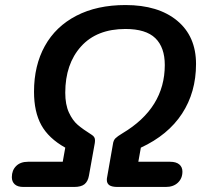

<svg xmlns="http://www.w3.org/2000/svg" viewBox="-20 -747 836 762"><path d="M27 -44Q27 -71 44 -88Q61 -105 91 -105H229L239 -161Q173 -198 144 -250.5Q115 -303 115 -383Q115 -487 158 -564.5Q201 -642 283 -684.5Q365 -727 478 -727Q608 -727 683 -665Q758 -603 758 -493Q758 -381 702.5 -296Q647 -211 539 -161L529 -105H655Q679 -105 691.5 -94.5Q704 -84 704 -66Q704 -39 686 -22Q668 -5 638 -5H447Q424 -5 414 -12Q404 -19 404 -33Q404 -39 405 -43L428 -174Q430 -190 438 -198Q446 -206 466 -218Q634 -318 634 -489Q634 -559 596.5 -595.5Q559 -632 478 -632Q364 -632 301.5 -562.5Q239 -493 239 -379Q239 -332 253.5 -300.5Q268 -269 288.5 -251.5Q309 -234 344 -212Q357 -204 357 -191Q357 -183 356 -178L333 -50Q329 -27 315.5 -16Q302 -5 274 -5H73Q50 -5 38.5 -15.5Q27 -26 27 -44Z"/></svg>

Font: Mali SemiBold
Style: Italic
Weight: 600
Italic angle: -10°
Version: Version 1.000; ttfautohint (v1.6)